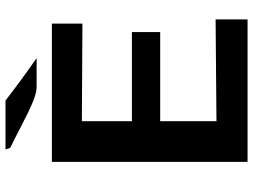

<svg xmlns="http://www.w3.org/2000/svg" viewBox="-128 -768 896 679"><g transform="rotate(-90 319.5 -428.0)"><path d="M131 -856H304Q379 -798 454 -746H352Q331 -746 297.5 -760Q264 -774 210.5 -802Q157 -830 137 -839Q135 -842 133.5 -848Q132 -854 131 -856ZM87 0V-692H576V-584L231 -586V-409H546V-309H231V-110L591 -113V0Z"/></g></svg>

Font: Coval
Style: ExtraBold
Weight: 800
Foundry: Context Ltd
Version: Version 001.000